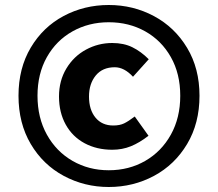

<svg xmlns="http://www.w3.org/2000/svg" viewBox="-20 -740 870 768"><path d="M54 -357Q54 -467 103 -549.5Q152 -632 234.5 -676Q317 -720 415 -720Q513 -720 596 -675.5Q679 -631 728.5 -548.5Q778 -466 778 -357Q778 -247 728.5 -164Q679 -81 596 -36.5Q513 8 415 8Q318 8 235 -36.5Q152 -81 103 -164Q54 -247 54 -357ZM216 -354Q216 -417 245.5 -466Q275 -515 324 -541.5Q373 -568 429 -568Q475 -568 509.5 -551Q544 -534 575 -503L512 -433Q477 -471 439 -471Q390 -471 363 -438Q336 -405 336 -354Q336 -301 362 -269.5Q388 -238 433 -238Q459 -238 476.5 -246.5Q494 -255 519 -274L574 -197Q538 -169 503.5 -155Q469 -141 429 -141Q367 -141 318.5 -167Q270 -193 243 -241.5Q216 -290 216 -354ZM701 -357Q701 -445 663.5 -511.5Q626 -578 561 -614.5Q496 -651 415 -651Q335 -651 270 -614.5Q205 -578 167.5 -511.5Q130 -445 130 -357Q130 -269 167.5 -201.5Q205 -134 270 -96.5Q335 -59 415 -59Q496 -59 561 -96.5Q626 -134 663.5 -201.5Q701 -269 701 -357Z"/></svg>

Font: Nebula Sans Bold
Style: Regular
Weight: 700
Designer: Paul D. Hunt for Adobe (as Source Sans)
Foundry: Nebula Entertainment & Broadcasting LLC
Version: Version 1.010